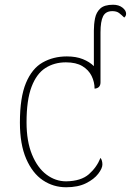

<svg xmlns="http://www.w3.org/2000/svg" viewBox="-20 -780 552 810"><path d="M259 10Q205 10 161 -19.5Q117 -49 90.5 -110Q64 -171 64 -263Q64 -369 89.5 -430Q115 -491 160 -516.5Q205 -542 262 -542Q301 -542 329.5 -530.5Q358 -519 376 -501V-651Q376 -678 381 -703Q386 -728 403 -744Q420 -760 457 -760Q481 -760 496.5 -748Q512 -736 512 -722Q512 -712 504 -706Q493 -717 482.5 -725Q472 -733 454 -733Q426 -733 415 -711.5Q404 -690 404 -643V-433Q404 -408 379 -406Q379 -434 366.5 -459.5Q354 -485 327.5 -501Q301 -517 258 -517Q209 -517 171.5 -493Q134 -469 113 -413.5Q92 -358 92 -264Q92 -184 115 -128Q138 -72 176 -43.5Q214 -15 259 -15Q322 -16 355 -45Q388 -74 404 -114Q412 -103 412 -86Q412 -70 394.5 -47Q377 -24 343 -7Q309 10 259 10Z"/></svg>

Font: Noto Serif Thin
Style: Regular
Weight: 100
Designer: Monotype Design Team
Foundry: Monotype Imaging Inc.
Version: Version 2.015